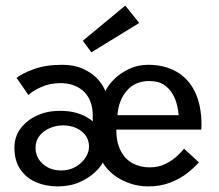

<svg xmlns="http://www.w3.org/2000/svg" viewBox="-20 -654 784 686"><path d="M186 12Q143.5 12 108.2 -3.2Q73 -18.5 52.2 -49.5Q31.5 -80.5 31.5 -126.5Q31.5 -165 53.2 -194.5Q75 -224 111.8 -241Q148.5 -258 193.5 -258Q228 -258 252.5 -250.8Q277 -243.5 292 -234.2Q307 -225 311.5 -220V-239Q311.5 -272.5 301.5 -295Q291.5 -317.5 274.8 -331.2Q258 -345 237.8 -351Q217.5 -357 197 -357Q157 -357 126 -342.5Q95 -328 81.5 -314.5L39.5 -375.5Q56.5 -390.5 99.5 -406.5Q142.5 -422.5 202.5 -422.5Q245 -422.5 276.5 -408.2Q308 -394 328 -372.5Q348 -351 356.5 -328.5Q366 -349.5 388 -371.2Q410 -393 441.5 -407.8Q473 -422.5 509.5 -422.5Q566.5 -422.5 609.5 -398.5Q652.5 -374.5 676.2 -326.5Q700 -278.5 700 -205Q700 -200.5 699.5 -197.8Q699 -195 699 -191H395.5Q395.5 -146 411 -115.8Q426.5 -85.5 453.5 -70.8Q480.5 -56 515 -56Q546 -56 570.8 -68.2Q595.5 -80.5 612.8 -96.5Q630 -112.5 637.5 -123L690.5 -74Q675 -56 649.8 -36Q624.5 -16 589.2 -2Q554 12 509.5 12Q473.5 12 441 0.2Q408.5 -11.5 384.2 -31Q360 -50.5 347 -73.5Q340.5 -58.5 319 -38.2Q297.5 -18 263.8 -3Q230 12 186 12ZM196.5 -45Q226 -44.5 248.8 -57.2Q271.5 -70 284.8 -89.8Q298 -109.5 298 -130Q298 -164.5 271 -185.2Q244 -206 204.5 -206Q181.5 -206 159 -196.8Q136.5 -187.5 121.8 -169.5Q107 -151.5 107 -126Q107 -91.5 132.8 -68.5Q158.5 -45.5 196.5 -45ZM399.5 -242.5H618.5Q617.5 -255 613.2 -275.2Q609 -295.5 598 -316Q587 -336.5 566.8 -350.5Q546.5 -364.5 513.5 -364.5Q463.5 -364.5 433.8 -330.8Q404 -297 399.5 -242.5ZM306.5 -467 276 -508.5 427.5 -634 477.5 -572Z"/></svg>

Font: League Spartan Thin
Style: Regular
Weight: 400
Version: Version 2.002